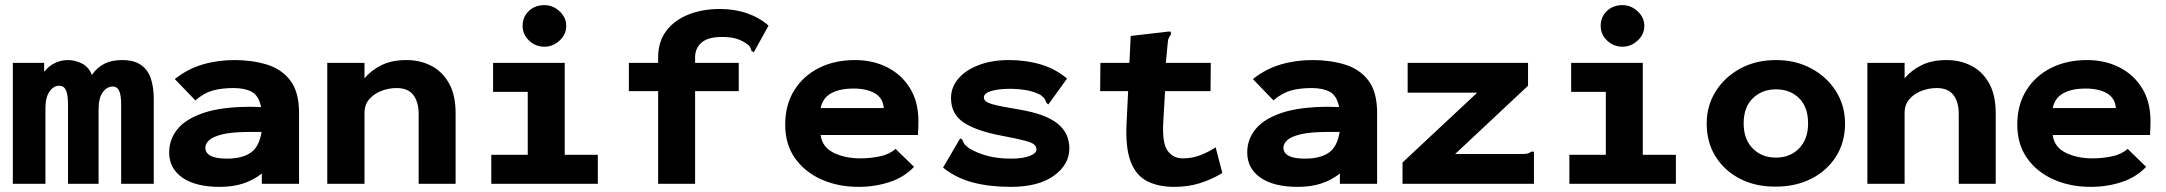

<svg xmlns="http://www.w3.org/2000/svg" viewBox="-20 -716 8440 748"><path d="M30 0V-471H152V-436Q171 -460 195 -471Q219 -482 244 -482Q273 -482 299.5 -468.5Q326 -455 338 -424Q357 -452 385.5 -467Q414 -482 455 -482Q503 -482 530 -462.5Q557 -443 568 -409Q579 -375 579 -332V0H452V-308Q452 -346 444 -362.5Q436 -379 420 -379Q397 -379 380.5 -357Q364 -335 364 -289V0H245V-306Q245 -347 237 -364.5Q229 -382 211 -382Q189 -382 173 -359.5Q157 -337 157 -295V0Z M836 12Q742 12 690.5 -24Q639 -60 639 -122Q639 -173 671.5 -213Q704 -253 774 -276.5Q844 -300 958 -300Q964 -300 974.5 -299.5Q985 -299 997 -299Q988 -344 960.5 -358.5Q933 -373 890 -373Q844 -373 809.5 -363.5Q775 -354 741 -325L661 -408Q710 -447 768.5 -464.5Q827 -482 894 -482Q962 -482 1019.5 -464.5Q1077 -447 1111 -402.5Q1145 -358 1145 -276V0H1000V-40Q967 -14 927 -1Q887 12 836 12ZM780 -141Q780 -98 864 -98Q923 -98 956.5 -121Q990 -144 999 -202Q987 -202 975 -202Q963 -202 955 -202Q883 -202 845.5 -192.5Q808 -183 794 -169Q780 -155 780 -141Z M1255 0V-471H1400V-411Q1427 -443 1467 -462.5Q1507 -482 1564 -482Q1616 -482 1659.5 -460Q1703 -438 1729 -392Q1755 -346 1755 -274V0H1611V-272Q1611 -318 1590.5 -345.5Q1570 -373 1525 -373Q1495 -373 1466 -362Q1437 -351 1418.5 -329.5Q1400 -308 1400 -276V0Z M1894 0V-113H2036V-358H1901V-471H2180V-113H2309V0ZM2101 -534Q2066 -534 2041 -558Q2016 -582 2016 -615Q2016 -650 2040 -673Q2064 -696 2101 -696Q2134 -696 2160 -672Q2186 -648 2186 -615Q2186 -582 2160 -558Q2134 -534 2101 -534Z M2544 -361H2430V-471H2544V-493Q2544 -554 2576 -596Q2608 -638 2662.5 -659.5Q2717 -681 2785 -681Q2842 -681 2891 -664Q2940 -647 2974 -616L2922 -522L2917 -513L2908 -517Q2906 -526 2902 -533Q2898 -540 2884 -549Q2863 -562 2842 -567Q2821 -572 2793 -572Q2738 -572 2713 -550Q2688 -528 2688 -493V-471H2858V-361H2688V0H2544Z M3325 12Q3245 12 3180 -17Q3115 -46 3077 -100Q3039 -154 3039 -230Q3039 -308 3074.5 -364.5Q3110 -421 3171 -451.5Q3232 -482 3311 -482Q3381 -482 3437 -453.5Q3493 -425 3525.5 -372Q3558 -319 3558 -244Q3558 -233 3557.5 -217Q3557 -201 3556 -190H3177Q3183 -143 3227.5 -121Q3272 -99 3332 -99Q3369 -99 3406.5 -106.5Q3444 -114 3469 -136L3541 -66Q3502 -25 3445 -6.5Q3388 12 3325 12ZM3177 -295H3423Q3420 -334 3388.5 -352.5Q3357 -371 3305 -371Q3251 -371 3218 -352.5Q3185 -334 3177 -295Z M3917 12Q3836 12 3770.5 -5Q3705 -22 3654 -63L3716 -169L3721 -177L3729 -172Q3732 -164 3736 -157Q3740 -150 3753 -140Q3785 -120 3826 -109Q3867 -98 3918 -98Q3965 -98 3991.5 -108.5Q4018 -119 4018 -134Q4018 -153 3990.5 -162.5Q3963 -172 3889 -186Q3789 -204 3737 -237Q3685 -270 3685 -334Q3685 -376 3713.5 -409.5Q3742 -443 3793 -462.5Q3844 -482 3911 -482Q3977 -482 4034.5 -465Q4092 -448 4137 -410L4070 -317L4064 -309L4056 -316Q4054 -323 4050.5 -329.5Q4047 -336 4034 -346Q4010 -359 3979 -364.5Q3948 -370 3914 -370Q3871 -370 3842 -361.5Q3813 -353 3813 -336Q3813 -319 3846 -310Q3879 -301 3952 -289Q4053 -272 4099.5 -235Q4146 -198 4146 -138Q4146 -75 4086 -31.5Q4026 12 3917 12Z M4555 12Q4492 12 4448.5 -10.5Q4405 -33 4384.5 -87.5Q4364 -142 4369 -238L4375 -361H4266L4267 -471H4380L4385 -576L4532 -593H4541L4542 -583Q4538 -577 4534 -569.5Q4530 -562 4529 -546L4522 -471H4697L4696 -361H4519L4512 -243Q4507 -159 4528.5 -129Q4550 -99 4588 -99Q4626 -99 4658 -112Q4690 -125 4716 -142L4742 -42Q4701 -17 4655 -2.5Q4609 12 4555 12Z M5036 12Q4942 12 4890.5 -24Q4839 -60 4839 -122Q4839 -173 4871.5 -213Q4904 -253 4974 -276.5Q5044 -300 5158 -300Q5164 -300 5174.5 -299.5Q5185 -299 5197 -299Q5188 -344 5160.5 -358.5Q5133 -373 5090 -373Q5044 -373 5009.5 -363.5Q4975 -354 4941 -325L4861 -408Q4910 -447 4968.5 -464.5Q5027 -482 5094 -482Q5162 -482 5219.5 -464.5Q5277 -447 5311 -402.5Q5345 -358 5345 -276V0H5200V-40Q5167 -14 5127 -1Q5087 12 5036 12ZM4980 -141Q4980 -98 5064 -98Q5123 -98 5156.5 -121Q5190 -144 5199 -202Q5187 -202 5175 -202Q5163 -202 5155 -202Q5083 -202 5045.5 -192.5Q5008 -183 4994 -169Q4980 -155 4980 -141Z M5444 -83 5735 -355H5464V-471H5933V-382L5649 -116H5908Q5925 -116 5932 -118Q5939 -120 5945 -125H5956V0H5444Z M6094 0V-113H6236V-358H6101V-471H6380V-113H6509V0ZM6301 -534Q6266 -534 6241 -558Q6216 -582 6216 -615Q6216 -650 6240 -673Q6264 -696 6301 -696Q6334 -696 6360 -672Q6386 -648 6386 -615Q6386 -582 6360 -558Q6334 -534 6301 -534Z M6899 11Q6821 12 6760 -19Q6699 -50 6664 -105.5Q6629 -161 6629 -235Q6629 -304 6664 -360Q6699 -416 6760 -449Q6821 -482 6899 -482Q6976 -482 7037 -449Q7098 -416 7133 -360Q7168 -304 7168 -235Q7168 -162 7133 -106.5Q7098 -51 7037 -20Q6976 11 6899 11ZM6899 -102Q6954 -102 6989 -138Q7024 -174 7024 -235Q7024 -299 6989 -333.5Q6954 -368 6899 -368Q6845 -368 6809 -333.5Q6773 -299 6773 -235Q6773 -174 6808 -138Q6843 -102 6899 -102Z M7255 0V-471H7400V-411Q7427 -443 7467 -462.5Q7507 -482 7564 -482Q7616 -482 7659.5 -460Q7703 -438 7729 -392Q7755 -346 7755 -274V0H7611V-272Q7611 -318 7590.5 -345.5Q7570 -373 7525 -373Q7495 -373 7466 -362Q7437 -351 7418.5 -329.5Q7400 -308 7400 -276V0Z M8125 12Q8045 12 7980 -17Q7915 -46 7877 -100Q7839 -154 7839 -230Q7839 -308 7874.5 -364.5Q7910 -421 7971 -451.5Q8032 -482 8111 -482Q8181 -482 8237 -453.5Q8293 -425 8325.5 -372Q8358 -319 8358 -244Q8358 -233 8357.5 -217Q8357 -201 8356 -190H7977Q7983 -143 8027.5 -121Q8072 -99 8132 -99Q8169 -99 8206.5 -106.5Q8244 -114 8269 -136L8341 -66Q8302 -25 8245 -6.5Q8188 12 8125 12ZM7977 -295H8223Q8220 -334 8188.5 -352.5Q8157 -371 8105 -371Q8051 -371 8018 -352.5Q7985 -334 7977 -295Z"/></svg>

Font: Inconsolata Expanded Black
Style: Regular
Weight: 900
Width: 7
Monospace: yes
Designer: Raph Levien, Cyreal, Brenton Simpson
Foundry: Raph Levien, Cyreal, Google
Version: Version 3.001; ttfautohint (v1.8.2.53-6de2)